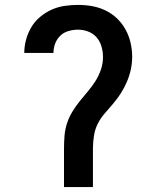

<svg xmlns="http://www.w3.org/2000/svg" viewBox="-20 -763 640 783"><path d="M241 0V-156Q241 -182 243 -208Q245 -234 253 -259Q261 -284 274.5 -306.5Q288 -329 304.5 -349.5Q321 -370 338 -390Q355 -410 369 -432Q383 -454 391.5 -479Q400 -504 400 -530Q400 -552 394 -573Q388 -594 374.5 -610Q361 -626 340.5 -634Q320 -642 298 -642Q279 -642 259.5 -636.5Q240 -631 226 -617.5Q212 -604 205 -585.5Q198 -567 198 -547H79Q79 -575 86.5 -602Q94 -629 108 -652.5Q122 -676 143.5 -694Q165 -712 190.5 -723.5Q216 -735 243.5 -739Q271 -743 298 -743Q327 -743 355.5 -738Q384 -733 410 -720.5Q436 -708 457 -688Q478 -668 492 -642.5Q506 -617 512.5 -588.5Q519 -560 519 -531Q519 -505 513.5 -479.5Q508 -454 497.5 -429.5Q487 -405 473 -383Q459 -361 442 -341Q425 -321 407.5 -301Q390 -281 378.5 -258Q367 -235 363 -208.5Q359 -182 359 -156V0Z"/></svg>

Font: Iosevka Book
Style: Bold
Weight: 700
Designer: Belleve Invis
Foundry: Belleve Invis
Version: Version 28.0.7; ttfautohint (v1.8.3)